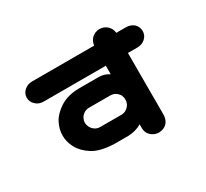

<svg xmlns="http://www.w3.org/2000/svg" viewBox="-128 -793 1062 992"><g transform="rotate(-30 403.5 -296.5)"><path d="M58.6 -485.4Q58.6 -509.8 77.6 -527.3Q96.7 -544.9 124 -544.9H495.1Q497.1 -570.3 515.6 -587.9Q535.2 -605.5 562.5 -605.5Q588.9 -604.5 607.4 -586.9Q625 -569.3 627 -544.9H684.6Q711.9 -544.9 731.4 -528.3Q750 -509.8 750 -485.4Q750 -460 731 -442.4Q711.9 -424.8 684.6 -424.8H627V-51.8Q621.1 6.8 562.5 11.7Q535.2 11.7 515.1 -6.3Q495.1 -24.4 495.1 -51.8V-75.2Q460.9 -54.7 416 -52.7H334Q248 -55.7 204.1 -84Q160.2 -112.3 140.6 -148.9Q121.1 -185.5 121.1 -222.7Q121.1 -261.7 140.1 -297.9Q159.2 -334 203.6 -362.8Q248 -391.6 316.4 -392.6H433.6Q466.8 -392.6 495.1 -374V-424.8H124Q96.7 -424.8 78.1 -442.4Q58.6 -460 58.6 -485.4ZM312.5 -280.3Q293.9 -280.3 280.3 -271Q266.6 -261.7 260.3 -248.5Q253.9 -235.4 253.9 -222.7Q253.9 -210.9 260.3 -197.8Q266.6 -184.6 280.3 -174.8Q293.9 -165 312.5 -165H437.5Q456.1 -165 469.7 -174.8Q483.4 -184.6 490.2 -198.2Q493.2 -206.1 495.1 -212.9V-232.4Q493.2 -240.2 490.2 -249Q483.4 -261.7 469.7 -271Q456.1 -280.3 437.5 -280.3Z"/></g></svg>

Font: Nico Moji
Style: Regular
Weight: 400
Version: Version 1.02